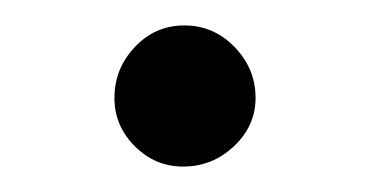

<svg xmlns="http://www.w3.org/2000/svg" viewBox="-20 -330 290 151"><path d="M125 -310Q148 -310 164.5 -293Q181 -276 181 -253Q181 -231 164 -215Q147 -199 124 -199Q102 -199 86 -215Q70 -231 70 -253Q70 -276 86 -293Q102 -310 125 -310Z"/></svg>

Font: Klingon pIqaD Mandel
Style: Regular
Weight: 400
Width: 0
Designer: Mike Neff (qa'vaj)
Foundry: Mike Neff and Michael Everson
Version: Version 2.003